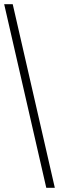

<svg xmlns="http://www.w3.org/2000/svg" viewBox="-20 -780 283 921"><path d="M202 121H243L41 -760H0Z"/></svg>

Font: Noto Serif Myanmar Condensed Light
Style: Regular
Weight: 300
Width: 3
Designer: Ben Mitchell and the Monotype Design Team
Foundry: Monotype Imaging Inc.
Version: Version 2.106